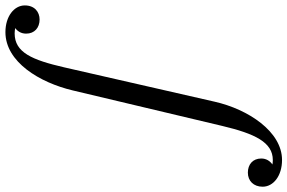

<svg xmlns="http://www.w3.org/2000/svg" viewBox="-381 -604 1060 708"><g transform="rotate(90 149.0 -250.0)"><path d="M128.5 11.5 259.5 -540C288 -659.5 319.5 -726 385 -726C391 -726 396.5 -725.5 401.5 -724.5C389 -716 379.5 -702 379.5 -683.5C379.5 -652 401.5 -634 431.5 -634C462 -634 483.5 -655 483.5 -688.5C483.5 -728 443.5 -760 385 -760C280 -760 198 -635 170 -511.5L43.5 42.5C16 162 -11.5 226 -82 226C-89 226 -95.5 225 -101.5 224C-90 215.5 -81 202.5 -81 183.5C-81 152.5 -103 134 -133 134C-161 134 -185 152.5 -185 188.5C-185 228 -144.5 260 -86.5 260C23.5 260 99.5 134 128.5 11.5Z"/></g></svg>

Font: Bodoni* 06pt
Style: Italic
Weight: 400
Italic angle: -13°
Version: Version 2.3